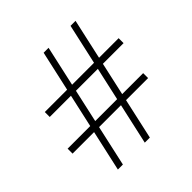

<svg xmlns="http://www.w3.org/2000/svg" viewBox="-185 -853 1002 1002"><g transform="rotate(-45 316.0 -352.5)"><path d="M361 0H323.5L480.5 -705H517.5ZM162 0H125L282 -705H318.5ZM574 -262.5V-226H16.5V-262.5ZM612.5 -482V-445.5H67.5V-482Z"/></g></svg>

Font: Newsreader 60pt SemiBold
Style: Regular
Weight: 600
Designer: Hugues Gentile
Foundry: Production Type
Version: Version 1.003